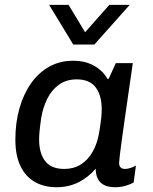

<svg xmlns="http://www.w3.org/2000/svg" viewBox="-20 -776 644 806"><path d="M217.2 10Q165.5 10 126.5 -12.1Q87.5 -34.2 66 -78.6Q44.5 -123 44.5 -190Q44.5 -260.8 61.5 -320.8Q78.5 -380.8 110.1 -425.9Q141.8 -471 186.4 -496Q231 -521 286.5 -521Q337.5 -521 374.6 -500.2Q411.8 -479.5 430.8 -445.2H436.2L466.2 -511H537.5Q530 -458.8 521.9 -402.8Q513.8 -346.8 506.2 -294Q498.8 -241.2 492.6 -197.5Q486.5 -153.8 483.2 -125.9Q480 -98 480 -91.8Q480 -78.8 486.9 -72.8Q493.8 -66.8 504.5 -66.8Q515.5 -66.8 528.9 -71.2Q542.2 -75.8 550.8 -81.2L541 -9.8Q527.8 -2.2 507.2 3.9Q486.8 10 463 10Q434.8 10 416.4 0.4Q398 -9.2 389.9 -26.9Q381.8 -44.5 381.8 -68Q350.8 -31.5 309.5 -10.8Q268.2 10 217.2 10ZM249.8 -66.8Q289.2 -66.8 319 -85.4Q348.8 -104 368.1 -137.5Q387.5 -171 395.5 -215.2Q402.5 -257 404.8 -278.9Q407 -300.8 407 -317.2Q407 -375.2 381.8 -409Q356.5 -442.8 301.8 -442.8Q258.5 -442.8 227.6 -420.6Q196.8 -398.5 178.4 -361.4Q160 -324.2 152.8 -280Q147.5 -242.5 145.9 -223.6Q144.2 -204.8 144.2 -190.2Q144.2 -133 169.5 -99.9Q194.8 -66.8 249.8 -66.8ZM524.5 -755.5 376.2 -589.2H287.5L186.2 -755.5H268L359.5 -603.8H304.8L438.8 -755.5Z"/></svg>

Font: Chivo Medium
Style: Italic
Weight: 500
Italic angle: -8.05°
Designer: Hector Gatti
Foundry: Omnibus-Type
Version: Version 2.002